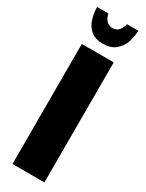

<svg xmlns="http://www.w3.org/2000/svg" viewBox="-231 -919 725 953"><g transform="rotate(30 131.5 -442.5)"><path d="M129 -741Q84 -741 59 -763Q34 -785 24 -818.5Q14 -852 14 -885H79Q82 -863 96.5 -847.5Q111 -832 131 -832Q157 -832 170 -850.5Q183 -869 185 -885H250Q250 -852 238.5 -818.5Q227 -785 200.5 -763Q174 -741 129 -741ZM40 0V-688H223V0Z"/></g></svg>

Font: Archivo ExtraCondensed Black
Style: Regular
Weight: 900
Width: 2
Designer: Hector Gatti
Foundry: Omnibus-Type
Version: Version 2.001; ttfautohint (v1.8.3)